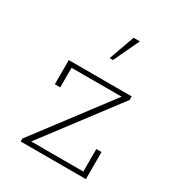

<svg xmlns="http://www.w3.org/2000/svg" viewBox="-150 -703 734 798"><g transform="rotate(30 216.5 -304.0)"><path d="M68 0V-14L345 -380L352 -371H98V-277H72V-393H374V-376L97 -10L96 -22H356V-130H381V0ZM215 -485 259 -608H289L231 -485Z"/></g></svg>

Font: Rokkitt Thin
Style: Regular
Weight: 250
Version: Version 3.103